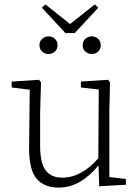

<svg xmlns="http://www.w3.org/2000/svg" viewBox="-20 -838 635 871"><path d="M246 13Q180 13 145.5 -28Q111 -69 112 -172L115 -431L33 -441V-468L157 -476L166 -465L162 -326V-178Q162 -97 187.5 -64.5Q213 -32 262 -32Q306 -32 347.5 -54.5Q389 -77 426 -120L428 -432L347 -441V-468L470 -476L479 -465L476 -326V-35L551 -26V0L430 7L427 -88Q390 -42 344.5 -14.5Q299 13 246 13ZM200 -593Q184 -593 171.5 -604Q159 -615 159 -633Q159 -651 171.5 -662Q184 -673 200 -673Q217 -673 229 -662Q241 -651 241 -633Q241 -615 229 -604Q217 -593 200 -593ZM396 -593Q380 -593 367.5 -604Q355 -615 355 -633Q355 -651 367.5 -662Q380 -673 396 -673Q413 -673 425 -662Q437 -651 437 -633Q437 -615 425 -604Q413 -593 396 -593ZM186 -818 298 -729 410 -818 426 -803 319 -688H277L170 -803Z"/></svg>

Font: Source Serif Pro Light
Style: Regular
Weight: 300
Designer: Frank Grießhammer
Foundry: Adobe Systems Incorporated
Version: Version 3.001;hotconv 1.0.111;makeotfexe 2.5.65597